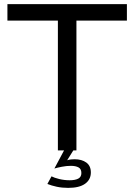

<svg xmlns="http://www.w3.org/2000/svg" viewBox="-20 -730 653 932"><path d="M230 126Q243 133 267.5 139Q292 145 318 145Q345 145 360 137Q375 129 375 110Q375 90 361 82.5Q347 75 324 75Q303 75 280 79.5Q257 84 244 88L291 0H261V-630H16V-710H596V-630H351V0H336L306 48Q314 45 324 44Q334 43 342 43Q377 43 399 59Q421 75 421 107Q421 142 393 162Q365 182 311 182Q281 182 255.5 176.5Q230 171 210 163Z"/></svg>

Font: Boldmen Medium
Style: Regular
Weight: 400
Designer: Matt McInerney, Pablo Impallari, Rodrigo Fuenzalida
Foundry: LIVING CONCEPT
Version: Version 1.000